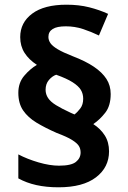

<svg xmlns="http://www.w3.org/2000/svg" viewBox="-20 -788 545 817"><path d="M58 -393Q58 -436 83 -465.5Q108 -495 137 -512Q103 -534 84.5 -563Q66 -592 66 -630Q66 -692 117 -730Q168 -768 263 -768Q316 -768 359.5 -757Q403 -746 440 -729L401 -637Q368 -653 333 -664.5Q298 -676 260 -676Q222 -676 204 -664.5Q186 -653 186 -631Q186 -617 194.5 -604.5Q203 -592 225.5 -578.5Q248 -565 289 -549Q344 -528 379.5 -504Q415 -480 433 -452Q451 -424 451 -388Q451 -338 428 -308.5Q405 -279 377 -260Q408 -240 426 -211.5Q444 -183 444 -144Q444 -76 388.5 -33.5Q333 9 229 9Q177 9 134.5 -0.5Q92 -10 58 -29V-131Q96 -111 144 -97Q192 -83 231 -83Q283 -83 303 -99Q323 -115 323 -139Q323 -155 315.5 -167Q308 -179 286.5 -192.5Q265 -206 222 -222Q172 -244 135.5 -266Q99 -288 78.5 -318Q58 -348 58 -393ZM174 -406Q174 -387 184.5 -371Q195 -355 218.5 -340.5Q242 -326 281 -308L297 -301Q310 -311 322 -327Q334 -343 334 -368Q334 -389 324 -405.5Q314 -422 289 -438Q264 -454 219 -470Q202 -464 188 -447.5Q174 -431 174 -406Z"/></svg>

Font: Noto Sans Symbols
Style: Bold
Weight: 700
Version: Version 2.002